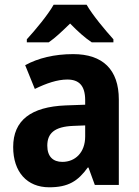

<svg xmlns="http://www.w3.org/2000/svg" viewBox="-20 -786 589 816"><path d="M348 -766H208C184 -723 129 -657 94 -619V-606H187C216 -626 244 -653 278 -686C310 -653 340 -626 370 -606H462V-619C426 -659 374 -721 348 -766ZM291 -556C211 -556 142 -539 87 -509L128 -408C177 -432 224 -448 266 -448C315 -448 342 -423 342 -360V-341L259 -338C112 -332 36 -275 36 -161C36 -55 95 10 189 10C270 10 311 -16 353 -74H356L383 0H485V-363C485 -491 416 -556 291 -556ZM292 -251 342 -253V-206C342 -138 300 -98 245 -98C206 -98 181 -120 181 -167C181 -219 211 -248 292 -251Z"/></svg>

Font: Noto Sans Devanagari SemiCondensed
Style: Bold
Weight: 700
Width: 4
Designer: Jelle Bosma - Monotype Design Team
Foundry: Monotype Imaging Inc.
Version: Version 2.004